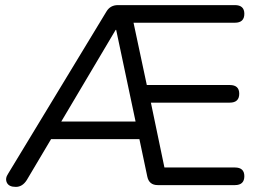

<svg xmlns="http://www.w3.org/2000/svg" viewBox="-20 -725 1021 752"><path d="M42 7Q15 7 7 -9.5Q-1 -26 12 -45L397 -680Q412 -705 442 -705H900Q937 -705 937 -671Q937 -636 900 -636H503L555 -392H880Q917 -392 917 -358Q917 -323 880 -323H571L624 -69H900Q937 -69 937 -35Q937 0 900 0H598Q564 0 557 -33L526 -180H180L85 -20Q68 7 42 7ZM435 -608H433L220 -249H511Z"/></svg>

Font: Nunito
Style: Regular
Weight: 400
Designer: Vernon Adams
Foundry: Vernon Adams
Version: Version 3.602